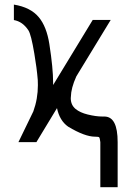

<svg xmlns="http://www.w3.org/2000/svg" viewBox="-20 -610 564 824"><path d="M123 -131.8 59.1 0H136.2L224.6 -146C231.9 -110.4 248 -83.5 272.5 -66.4C320.3 -37.6 358.9 -23.4 387.7 -23.4H388.7C398.4 -23.4 404.3 -22.5 405.8 -20.5C407.7 -18.1 409.2 -11.2 410.6 0V193.4H484.9V0C484.9 -73.2 466.3 -109.9 427.7 -109.9H419.4C400.9 -109.9 379.9 -112.8 356 -118.7C334.5 -124 317.4 -131.8 304.7 -142.1C291 -153.3 283.7 -168.9 283.7 -188.5C283.7 -190.4 284.2 -192.9 284.2 -194.8C284.7 -218.8 292 -248 307.6 -282.2L455.1 -524.4H377.9L208 -245.1V-254.4C208 -296.4 202.6 -351.6 191.9 -420.4C184.1 -470.7 168.9 -509.3 146.5 -536.1C123 -564.5 87.4 -582.5 39.6 -590.3V-523.9C64.9 -519.5 85.4 -504.9 102.1 -479.5C109.4 -468.3 118.2 -435.1 127.4 -379.4C134.3 -339.4 139.2 -301.8 142.1 -266.6C142.6 -259.3 142.6 -252 142.6 -244.6C142.6 -205.6 136.2 -168 123 -131.8Z"/></svg>

Font: Tuffy
Style: Regular
Weight: 500
Designer: Thatcher Ulrich, Karoly Barta and Michael Everson
Version: Version 001.270